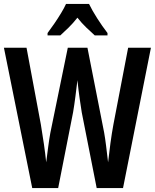

<svg xmlns="http://www.w3.org/2000/svg" viewBox="-26 -1008 788 977"><path d="M742 -765 600 -51H466L390 -436Q386 -461 379.5 -505.5Q373 -550 368 -600Q364 -566 358 -519Q352 -472 346 -437L270 -51H138L-6 -765H109L182 -374Q190 -327 197.5 -274.5Q205 -222 209 -182Q214 -221 219.5 -262.5Q225 -304 230 -331L319 -765H419L504 -333Q509 -305 514 -265Q519 -225 524 -182Q529 -228 536 -279.5Q543 -331 551 -374L626 -765ZM427 -988Q443 -955 468.5 -915Q494 -875 521 -840V-828H456Q437 -845 413 -868Q389 -891 368 -918Q346 -890 322 -866.5Q298 -843 281 -828H216V-840Q232 -861 250.5 -888Q269 -915 285 -941.5Q301 -968 310 -988Z"/></svg>

Font: Noto Sans Tamil UI ExtraCondensed SemiBold
Style: Regular
Weight: 600
Width: 2
Designer: Jelle Bosma - Monotype Design Team
Foundry: Monotype Imaging Inc.
Version: Version 2.004; ttfautohint (v1.8.4.7-5d5b)